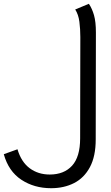

<svg xmlns="http://www.w3.org/2000/svg" viewBox="-270 -545 585 1011"><path d="M-1 446Q-90 446 -157.5 401.5Q-225 357 -250 267L-178 241Q-158 308 -113.5 341Q-69 374 -8 374Q67 374 109.5 327.5Q152 281 152 183L153 -350Q153 -392 148 -430.5Q143 -469 126 -495L198 -525Q215 -500 225 -465Q235 -430 235 -374L234 189Q234 278 203.5 335Q173 392 120 419Q67 446 -1 446Z"/></svg>

Font: Noto Sans New Tai Lue
Style: Regular
Weight: 400
Designer: Monotype Design Team
Foundry: Monotype Imaging Inc.
Version: Version 2.003